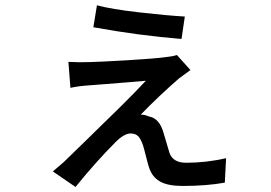

<svg xmlns="http://www.w3.org/2000/svg" viewBox="-20 -663 1040 736"><path d="M337.9 -558.6 351.6 -642.6Q406.2 -627.9 512.7 -615.7Q619.1 -603.5 688.5 -599.6L675.8 -513.7Q514.6 -526.4 337.9 -558.6ZM658.2 -452.1 710 -394.5Q701.2 -388.7 683.6 -375L666 -362.3Q589.8 -295.9 519.5 -223.6Q536.1 -223.6 549.8 -216.8Q590.8 -210 606.4 -155.3Q627.9 -82 629.9 -76.2Q643.6 -39.1 693.4 -39.1Q770.5 -39.1 846.7 -56.6L841.8 37.1Q771.5 49.8 679.7 49.8Q623 49.8 593.3 32.7Q563.5 15.6 551.8 -19.5Q546.9 -34.2 538.6 -67.4Q530.3 -100.6 528.3 -105.5Q520.5 -128.9 510.3 -140.1Q500 -151.4 480.5 -151.4Q456.1 -151.4 422.9 -118.2Q348.6 -43.9 269.5 53.7L182.6 -5.9Q193.4 -14.6 223.6 -41Q239.3 -56.6 312.5 -127.4Q385.7 -198.2 445.3 -257.3Q504.9 -316.4 539.1 -353.5Q519.5 -351.6 477.1 -348.1Q434.6 -344.7 386.2 -340.8Q337.9 -336.9 322.3 -335.9Q279.3 -333 250 -326.2L242.2 -425.8Q284.2 -423.8 317.4 -424.8Q362.3 -425.8 469.2 -432.1Q576.2 -438.5 617.2 -444.3Q639.6 -446.3 658.2 -452.1Z"/></svg>

Font: GenEi Gothic M SemiBold
Style: Regular
Weight: 500
Designer: o_tamon (Modified); [Source Han Sans]
Ryoko NISHIZUKA  (kana & ideographs); Paul D. Hunt (Latin, Greek & Cyrillic); Wenl
Version: Version 1.1a;Original Version 1.004